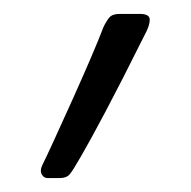

<svg xmlns="http://www.w3.org/2000/svg" viewBox="-20 -573 271 273"><path d="M192.9 -544.9Q192.9 -536.6 186 -523.9Q150.9 -453.6 129.9 -414.1Q108.9 -374.5 96.4 -352.8Q84 -331.1 79.3 -325.4Q74.7 -319.8 64.9 -319.8H47.9Q43.5 -319.8 40.8 -323Q38.1 -326.2 38.1 -330.1Q38.1 -334 40.5 -338.9Q51.3 -360.8 83.3 -431.9Q115.2 -502.9 127 -534.2Q130.9 -542.5 135.3 -547.9Q139.6 -553.2 149.9 -553.2H179.2Q192.9 -553.2 192.9 -544.9Z"/></svg>

Font: Times New Roman
Style: Regular
Weight: 400
Designer: Steve Matteson
Foundry: Ascender Corporation
Version: Version 2.00.3